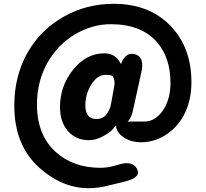

<svg xmlns="http://www.w3.org/2000/svg" viewBox="-20 -789 1081 1008"><path d="M541 187Q494 199 445 199Q308 199 188 93Q55 -25 55 -235Q55 -392 127 -517Q196 -635 315.5 -702Q435 -769 577 -769Q762 -769 873.5 -655Q985 -541 985 -358Q985 -258 944 -182Q907 -115 844 -77Q785 -42 721 -42Q670 -42 633.5 -65Q597 -88 590 -119.5Q583 -151 673 -151H739Q793 -151 833 -206Q875 -265 875 -353Q875 -486 804 -568Q721 -662 562 -662Q464 -662 374.5 -609Q285 -556 231 -463Q174 -363 174 -240Q174 -79 275 11Q366 92 508 92Q550 92 600 76Q675 52 699 97Q724 142 636 164ZM486 -164Q520 -164 539 -189Q558 -214 563 -244L580 -338Q585 -364 573 -387Q568 -396 534 -396Q489 -396 457 -341Q428 -292 428 -237Q428 -164 486 -164ZM677 -205Q661 -129 590 -129Q585 -129 574 -113Q562 -96 522.5 -74.5Q483 -53 447 -53Q379 -53 337 -100.5Q295 -148 295 -227Q295 -336 362 -421Q432 -509 528 -509Q587 -509 613 -456Q615 -452 617 -457Q641 -518 690 -504Q740 -489 722 -409Z"/></svg>

Font: Resource Han Rounded KR Heavy
Style: Regular
Weight: 900
Designer: Cyano Hao (round all glyphs); Ryoko NISHIZUKA 西塚涼子 (kana, bopomofo & ideographs); Paul D. Hunt (Latin, Greek & Cyrillic)
Foundry: Cyano Hao
Version: 0.990